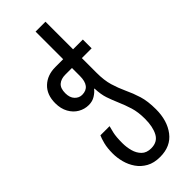

<svg xmlns="http://www.w3.org/2000/svg" viewBox="-318 -804 1097 1097"><g transform="rotate(-45 231.0 -255.0)"><path d="M244 250Q195 250 161 231Q127 212 106 181.5Q85 151 75.5 115Q66 79 66 44Q66 0 74 -31Q82 -62 90 -79H164Q160 -66 153.5 -37.5Q147 -9 147 41Q147 74 155.5 105.5Q164 137 185 158Q206 179 243 179Q294 179 315.5 139Q337 99 337 34Q337 -20 324.5 -60.5Q312 -101 295 -140Q280 -175 268.5 -208.5Q257 -242 255 -292H252Q240 -276 217.5 -262Q195 -248 166 -248Q132 -248 102.5 -265Q73 -282 55 -314.5Q37 -347 37 -391Q37 -460 78 -498.5Q119 -537 184 -537H247V-760H327V-537H406V-466H327V-347Q327 -286 340 -242.5Q353 -199 372 -158Q392 -116 406 -70.5Q420 -25 420 40Q420 132 375 191Q330 250 244 250ZM180 -316Q247 -316 247 -402V-466H193Q159 -466 138.5 -448.5Q118 -431 118 -391Q118 -355 136.5 -335.5Q155 -316 180 -316Z"/></g></svg>

Font: Noto Sans Georgian ExtraCondensed
Style: Regular
Weight: 400
Width: 2
Designer: Monotype Design Team, Akaki Razmadze
Foundry: Google LLC
Version: Version 2.005; ttfautohint (v1.8.4.7-5d5b)